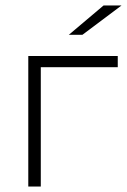

<svg xmlns="http://www.w3.org/2000/svg" viewBox="-20 -686 467 706"><path d="M413 -439H130V0H84V-480H413ZM361 -666H427L283 -558H233Z"/></svg>

Font: Montserrat Ace
Style: Light
Weight: 300
Designer: Julieta Ulanovsky
Foundry: Julieta Ulanovsky
Version: Version 1